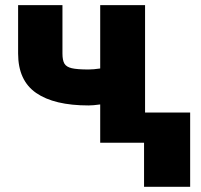

<svg xmlns="http://www.w3.org/2000/svg" viewBox="-20 -550 776 740"><path d="M539.1 -116.2H712.9V169.9H535.2V0H366.2V-147.5Q338.9 -143.6 321.3 -143.6Q189 -143.6 119.4 -191.7Q49.8 -239.7 49.8 -343.8V-530.3H220.7V-343.8Q220.7 -317.4 228.3 -304.7Q235.8 -292 256.6 -287.1Q277.3 -282.2 321.3 -282.2Q340.3 -282.2 366.2 -286.1V-530.3H539.1Z"/></svg>

Font: Pretendard GOV Black
Style: Regular
Weight: 900
Designer: Base glyphs from Inter by Rasmus Andersson; Hangeul glyphs from Noto Sans CJK(Source Han Sans) by Jang Soo-young and Kan
Foundry: Kil Hyung-jin
Version: Version 1.309